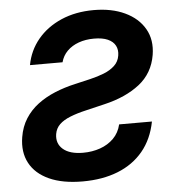

<svg xmlns="http://www.w3.org/2000/svg" viewBox="-53 -786 761 846"><g transform="rotate(-5 327.5 -363.0)"><path d="M279.2 10.6Q190.6 10.6 131.1 -16.4Q71.7 -43.4 45.5 -92.5Q19.4 -141.5 30.2 -207.2Q37.7 -253 60 -288Q82.3 -323.1 116.1 -348.6Q149.9 -374.1 192.5 -391.7Q235.1 -409.3 282.9 -420L351.5 -436Q384 -443.6 412.3 -454.8Q440.6 -466 459.7 -483.8Q478.8 -501.5 483 -528.3Q487.1 -553.2 477.3 -572Q467.4 -590.9 443.9 -601.5Q420.4 -612 382.9 -612Q345.6 -612 315 -601Q284.3 -589.9 264 -569.5Q243.6 -549.1 235.9 -520.2H91.9Q103.6 -584.1 144.2 -633.1Q184.9 -682 248.5 -709.7Q312.2 -737.3 392.5 -737.3Q471.7 -737.3 530.1 -709.8Q588.6 -682.3 616.8 -633Q645.1 -583.7 634.4 -518Q621.1 -437.7 560 -389.9Q498.8 -342.2 404.4 -320.1L321.1 -300.2Q280 -290.8 249.9 -278.7Q219.7 -266.7 202.2 -249.8Q184.7 -233 180.4 -207.7Q173.8 -166 203.3 -140.6Q232.9 -115.1 291.9 -115.1Q332.2 -115.1 367.3 -127.4Q402.4 -139.7 427.1 -164.3Q451.8 -189 460.5 -225.8H605.6Q590.6 -148.6 546.8 -95.8Q502.9 -43.1 435.1 -16.3Q367.3 10.6 279.2 10.6Z"/></g></svg>

Font: Inter Variable
Style: Italic
Weight: 400
Italic angle: -9.39999°
Designer: Rasmus Andersson
Foundry: rsms
Version: Version 4.001;git-9221beed3